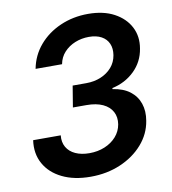

<svg xmlns="http://www.w3.org/2000/svg" viewBox="-83 -810 799 893"><g transform="rotate(-10 316.0 -364.0)"><path d="M273.9 10.3Q195.8 10.3 139.9 -17.1Q84 -44.4 57.1 -92.8Q30.3 -141.1 39.1 -203.6H169.4Q166 -171.4 179.7 -147.7Q193.4 -124 221.2 -111.3Q249 -98.6 287.1 -98.6Q326.7 -98.6 359.6 -112.3Q392.6 -126 414.3 -150.6Q436 -175.3 441.4 -207.5Q446.8 -241.2 433.1 -266.8Q419.4 -292.5 388.7 -306.9Q357.9 -321.3 311.5 -321.3H247.6L264.2 -421.9H328.6Q366.7 -421.9 397.9 -435.1Q429.2 -448.2 449.7 -471.9Q470.2 -495.6 475.6 -528.3Q480.5 -559.6 470.2 -582.8Q460 -606 436.3 -618.9Q412.6 -631.8 377.4 -631.8Q342.8 -631.8 312 -619.4Q281.2 -606.9 260 -583.7Q238.8 -560.5 232.9 -528.3H107.9Q119.6 -590.3 159.7 -637.5Q199.7 -684.6 260.3 -711.2Q320.8 -737.8 392.1 -737.8Q464.4 -737.8 514.9 -710.7Q565.4 -683.6 588.9 -638.2Q612.3 -592.8 602.5 -537.1Q592.8 -475.6 549.3 -433.6Q505.9 -391.6 444.3 -378.4L443.8 -373.5Q493.7 -366.2 524.7 -342.5Q555.7 -318.8 568.1 -282.5Q580.6 -246.1 572.8 -201.2Q563 -140.1 521 -92.3Q479 -44.4 415 -17.1Q351.1 10.3 273.9 10.3Z"/></g></svg>

Font: Inter 17pt SemiBold
Style: Italic
Weight: 600
Italic angle: -9.3988°
Version: Version 4.001;git-66647c0bb